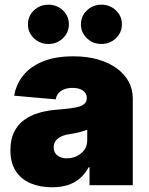

<svg xmlns="http://www.w3.org/2000/svg" viewBox="-20 -790 635 819"><path d="M202.1 8.8Q149.9 8.8 109.6 -8.5Q69.3 -25.9 46.9 -60.8Q24.4 -95.7 24.4 -149.4Q24.4 -194.3 39.6 -225.8Q54.7 -257.3 82 -277.6Q109.4 -297.9 145.8 -308.6Q182.1 -319.3 224.6 -322.3Q270 -325.7 297.6 -330.6Q325.2 -335.4 337.6 -345Q350.1 -354.5 350.1 -370.1V-372.1Q350.1 -385.7 342.5 -395.3Q335 -404.8 321.5 -409.9Q308.1 -415 289.1 -415Q270.5 -415 255.4 -409.7Q240.2 -404.3 230.5 -393.6Q220.7 -382.8 217.8 -366.2L40.5 -381.8Q48.3 -429.2 78.4 -467.3Q108.4 -505.4 162.1 -527.6Q215.8 -549.8 292.5 -549.8Q350.6 -549.8 397.7 -536.4Q444.8 -522.9 478 -498.5Q511.2 -474.1 528.8 -441.7Q546.4 -409.2 546.4 -370.6V0H361.8V-76.7H358.4Q341.3 -45.9 318.4 -27.1Q295.4 -8.3 266.4 0.2Q237.3 8.8 202.1 8.8ZM265.6 -114.7Q287.6 -114.7 307.4 -124Q327.1 -133.3 339.6 -150.4Q352.1 -167.5 352.1 -192.4V-236.8Q344.2 -233.9 335.7 -231Q327.1 -228 317.1 -225.6Q307.1 -223.1 296.6 -221.2Q286.1 -219.2 273.9 -217.3Q251.5 -213.9 237.1 -205.8Q222.7 -197.8 215.8 -186.5Q209 -175.3 209 -161.1Q209 -146.5 216.3 -136Q223.6 -125.5 236.3 -120.1Q249 -114.7 265.6 -114.7ZM412.6 -602.5Q376 -602.5 350.6 -627Q325.2 -651.4 325.2 -686Q325.2 -721.2 350.6 -745.6Q376 -770 412.6 -770Q449.2 -770 474.6 -745.6Q500 -721.2 500 -686.5Q500 -651.4 474.6 -627Q449.2 -602.5 412.6 -602.5ZM186.5 -602.5Q149.9 -602.5 124.5 -627Q99.1 -651.4 99.1 -686Q99.1 -721.2 124.5 -745.6Q149.9 -770 186.5 -770Q223.1 -770 248.5 -745.6Q273.9 -721.2 273.9 -686.5Q273.9 -651.4 248.5 -627Q223.1 -602.5 186.5 -602.5Z"/></svg>

Font: Inter 16pt Black
Style: Regular
Weight: 900
Version: Version 4.001;git-66647c0bb